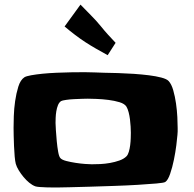

<svg xmlns="http://www.w3.org/2000/svg" viewBox="-20 -953 856 849"><path d="M765.6 -386.7Q765.6 -378.9 765.6 -371.6Q765.6 -364.3 764.6 -356.4Q763.7 -342.8 759.8 -311.5Q755.9 -280.3 749 -246.6Q742.2 -212.9 732.4 -184.6Q722.7 -156.2 710.9 -148.4Q705.1 -144.5 671.4 -141.6Q637.7 -138.7 589.4 -135.7Q541 -132.8 484.4 -130.9Q427.7 -128.9 376.5 -127.4Q325.2 -126 286.6 -125Q248 -124 235.4 -124Q229.5 -124 215.3 -124Q201.2 -124 185.5 -124.5Q169.9 -125 156.2 -126Q142.6 -127 136.7 -128.9Q123 -133.8 109.4 -145Q95.7 -156.2 84 -170.4Q72.3 -184.6 63 -199.7Q53.7 -214.8 49.8 -228.5Q46.9 -239.3 44.9 -261.2Q43 -283.2 42 -307.1Q41 -331.1 40.5 -353.5Q40 -376 40 -387.7Q40 -406.2 41 -439Q42 -471.7 46.9 -505.9Q51.8 -540 61 -569.8Q70.3 -599.6 87.9 -611.3Q95.7 -616.2 117.2 -620.1Q138.7 -624 168 -627Q197.3 -629.9 230.5 -631.3Q263.7 -632.8 295.4 -633.3Q327.1 -633.8 354.5 -633.8Q381.8 -633.8 398.4 -632.8Q413.1 -631.8 440.4 -631.3Q467.8 -630.9 501.5 -629.9Q535.2 -628.9 571.3 -626.5Q607.4 -624 638.7 -620.1Q669.9 -616.2 693.8 -609.9Q717.8 -603.5 725.6 -594.7Q738.3 -581.1 746.1 -553.7Q753.9 -526.4 758.3 -495.6Q762.7 -464.8 764.2 -435.1Q765.6 -405.3 765.6 -386.7ZM558.6 -366.2Q558.6 -377.9 557.6 -393.6Q556.6 -409.2 554.7 -425.3Q552.7 -441.4 548.8 -456.5Q544.9 -471.7 539.1 -481.4Q531.2 -494.1 508.8 -501Q486.3 -507.8 459.5 -511.2Q432.6 -514.6 406.7 -515.6Q380.9 -516.6 368.2 -516.6Q361.3 -516.6 343.8 -516.1Q326.2 -515.6 307.1 -514.6Q288.1 -513.7 271.5 -511.2Q254.9 -508.8 250 -505.9Q241.2 -500 236.3 -487.8Q231.4 -475.6 229 -460.9Q226.6 -446.3 226.1 -432.1Q225.6 -418 225.6 -409.2Q225.6 -400.4 227.1 -377.4Q228.5 -354.5 231 -328.6Q233.4 -302.7 237.3 -281.2Q241.2 -259.8 247.1 -253.9Q253.9 -246.1 272.9 -241.2Q292 -236.3 314 -232.9Q335.9 -229.5 356.4 -228Q377 -226.6 385.7 -226.6Q401.4 -226.6 422.9 -227.5Q444.3 -228.5 466.3 -232.4Q488.3 -236.3 507.8 -243.2Q527.3 -250 539.1 -261.7Q545.9 -268.6 549.8 -282.2Q553.7 -295.9 555.7 -311.5Q557.6 -327.1 558.1 -342.3Q558.6 -357.4 558.6 -366.2ZM491.2 -763.7 456.1 -709Q427.7 -724.6 403.8 -738.3Q379.9 -752 357.4 -766.6Q335 -781.2 312.5 -798.3Q290 -815.4 265.6 -835.9L335.9 -932.6Q358.4 -909.2 381.8 -885.7Q405.3 -862.3 426.8 -835.9Q442.4 -816.4 458.5 -798.8Q474.6 -781.2 491.2 -763.7Z"/></svg>

Font: Slackey
Style: Regular
Weight: 400
Designer: Squid
Foundry: Font Diner, Inc DBA Sideshow
Version: Version 1.000